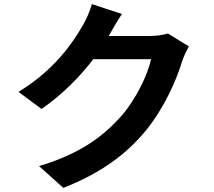

<svg xmlns="http://www.w3.org/2000/svg" viewBox="-20 -848 1040 934"><path d="M573 -780 427 -828C418 -794 397 -748 382 -723C332 -637 245 -508 70 -401L182 -318C280 -385 367 -473 434 -560H715C699 -485 641 -365 573 -287C486 -188 374 -101 170 -40L288 66C476 -8 597 -100 692 -216C782 -328 839 -461 866 -550C874 -575 888 -603 899 -622L797 -685C774 -678 741 -673 710 -673H509L512 -678C524 -700 550 -745 573 -780Z"/></svg>

Font: Noto Sans Mono CJK HK
Style: Bold
Weight: 700
Designer: Ryoko NISHIZUKA 西塚涼子 (kana, bopomofo & ideographs); Paul D. Hunt (Latin, Greek & Cyrillic); Sandoll Communications 산돌커뮤니
Foundry: Adobe
Version: Version 2.004;hotconv 1.0.118;makeotfexe 2.5.65603